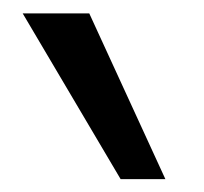

<svg xmlns="http://www.w3.org/2000/svg" viewBox="-20 -830 311 293"><path d="M116.2 -809.6 232.4 -556.6H164.1L14.6 -809.6Z"/></svg>

Font: Mgen+ 1c regular
Style: Regular
Weight: 400
Designer: [Source Han Sans]
Ryoko NISHIZUKA  (kana & ideographs); Paul D. Hunt (Latin, Greek & Cyrillic); Wenlong ZHANG  (bopomofo
Version: Version 1.059.20150602